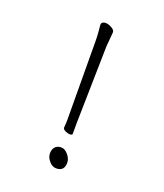

<svg xmlns="http://www.w3.org/2000/svg" viewBox="-133 -801 766 895"><g transform="rotate(20 250.0 -353.0)"><path d="M269 -173Q269 -166 257 -166Q246 -166 233.5 -172Q221 -178 221 -187V-188Q222 -196 222.5 -206.5Q223 -217 223 -227L221 -614Q221 -634 219 -660.5Q217 -687 216 -693V-695Q216 -703 222 -707Q228 -711 236 -711Q250 -711 266.5 -702Q283 -693 283 -682V-680Q282 -664 280 -645.5Q278 -627 277 -609L269 -223ZM251 5Q231 5 215.5 -13.5Q200 -32 200 -51Q200 -71 210.5 -83Q221 -95 241 -95Q259 -95 275 -76Q291 -57 291 -37Q291 5 251 5Z"/></g></svg>

Font: Moon Stars Kai HW Light
Style: Regular
Weight: 300
Designer: GuiWonder
Version: Version 1.101